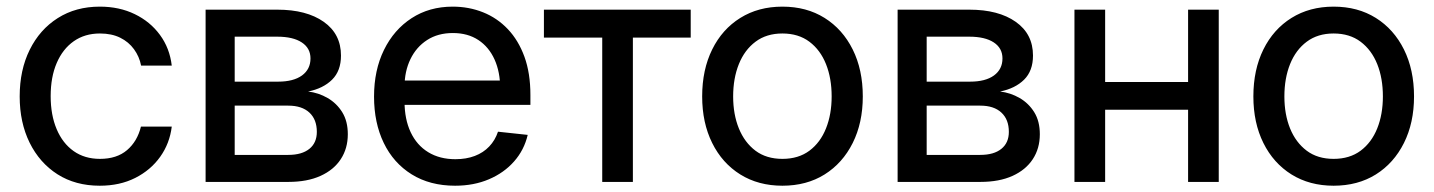

<svg xmlns="http://www.w3.org/2000/svg" viewBox="-20 -559 4406 590"><path d="M286.6 11.7Q211.9 11.7 156.7 -23.4Q101.6 -58.6 71 -120.6Q40.5 -182.6 40.5 -262.7Q40.5 -343.8 71.3 -406Q102.1 -468.3 157.5 -503.4Q212.9 -538.6 286.6 -538.6Q346.7 -538.6 394 -515.6Q441.4 -492.7 471.4 -451.9Q501.5 -411.1 507.8 -357.4H413.6Q408.2 -385.3 391.8 -407.7Q375.5 -430.2 349.4 -443.1Q323.2 -456.1 287.1 -456.1Q240.7 -456.1 206.8 -432.4Q172.9 -408.7 154.3 -365.5Q135.7 -322.3 135.7 -263.7Q135.7 -205.6 154.1 -162.1Q172.4 -118.7 206.3 -94.7Q240.2 -70.8 287.1 -70.8Q338.9 -70.8 370.4 -97.7Q401.9 -124.5 413.1 -169.9H507.8Q501.5 -118.2 472.2 -77.1Q442.9 -36.1 395.5 -12.2Q348.1 11.7 286.6 11.7Z M611.8 0V-529.3H832Q921.9 -529.3 974.9 -491.9Q1027.8 -454.6 1027.8 -388.2Q1027.8 -341.3 1000.5 -314.2Q973.1 -287.1 926.8 -277.8Q959 -273.9 986.8 -257.8Q1014.6 -241.7 1031.7 -214.1Q1048.8 -186.5 1048.8 -146.5Q1048.8 -103 1027.3 -70.1Q1005.9 -37.1 965.1 -18.6Q924.3 0 866.2 0ZM701.2 -83H865.7Q907.7 -83 930.7 -101.6Q953.6 -120.1 953.6 -153.8Q953.6 -191.9 930.7 -213.1Q907.7 -234.4 865.7 -234.4H701.2ZM701.2 -308.1H834.5Q881.8 -308.1 908 -327.1Q934.1 -346.2 934.1 -379.4Q934.1 -411.1 907.2 -428.7Q880.4 -446.3 832 -446.3H701.2Z M1378.4 11.7Q1301.3 11.7 1245.1 -23.2Q1189 -58.1 1159.2 -119.9Q1129.4 -181.6 1129.4 -262.2Q1129.4 -343.3 1159.9 -405.5Q1190.4 -467.8 1244.9 -503.2Q1299.3 -538.6 1371.1 -538.6Q1420.9 -538.6 1464.4 -521.2Q1507.8 -503.9 1540.5 -469.5Q1573.2 -435.1 1591.6 -384.5Q1609.9 -334 1609.9 -267.1V-236.8H1181.2V-311.5H1559.6L1517.1 -286.6Q1517.1 -337.4 1499.8 -376Q1482.4 -414.6 1450 -436Q1417.5 -457.5 1371.6 -457.5Q1325.7 -457.5 1292.5 -436Q1259.3 -414.6 1241.2 -377.2Q1223.1 -339.8 1223.1 -292.5V-247.1Q1223.1 -192.9 1241.9 -152.8Q1260.7 -112.8 1295.9 -91.3Q1331.1 -69.8 1379.4 -69.8Q1412.6 -69.8 1439 -79.8Q1465.3 -89.8 1483.4 -108.9Q1501.5 -127.9 1510.3 -154.3L1601.6 -144.5Q1590.8 -98.1 1559.8 -63Q1528.8 -27.8 1482.4 -8.1Q1436 11.7 1378.4 11.7Z M1830.6 0V-443.4H1651.4V-529.3H2102.5V-443.4H1924.8V0Z M2384.3 11.7Q2310.5 11.7 2254.9 -22.9Q2199.2 -57.6 2168.5 -119.6Q2137.7 -181.6 2137.7 -262.7Q2137.7 -344.7 2168.5 -407Q2199.2 -469.2 2254.9 -503.9Q2310.5 -538.6 2384.3 -538.6Q2458.5 -538.6 2513.9 -503.9Q2569.3 -469.2 2600.3 -407Q2631.3 -344.7 2631.3 -262.7Q2631.3 -181.6 2600.3 -119.6Q2569.3 -57.6 2513.9 -22.9Q2458.5 11.7 2384.3 11.7ZM2384.3 -70.8Q2433.6 -70.8 2467.3 -95.9Q2501 -121.1 2518.3 -164.6Q2535.6 -208 2535.6 -262.7Q2535.6 -318.4 2518.3 -361.8Q2501 -405.3 2467.3 -430.7Q2433.6 -456.1 2384.3 -456.1Q2335.4 -456.1 2301.8 -430.9Q2268.1 -405.8 2250.5 -362.1Q2232.9 -318.4 2232.9 -262.7Q2232.9 -207.5 2250.5 -164.3Q2268.1 -121.1 2301.5 -95.9Q2335 -70.8 2384.3 -70.8Z M2738.3 0V-529.3H2958.5Q3048.3 -529.3 3101.3 -491.9Q3154.3 -454.6 3154.3 -388.2Q3154.3 -341.3 3127 -314.2Q3099.6 -287.1 3053.2 -277.8Q3085.4 -273.9 3113.3 -257.8Q3141.1 -241.7 3158.2 -214.1Q3175.3 -186.5 3175.3 -146.5Q3175.3 -103 3153.8 -70.1Q3132.3 -37.1 3091.6 -18.6Q3050.8 0 2992.7 0ZM2827.6 -83H2992.2Q3034.2 -83 3057.1 -101.6Q3080.1 -120.1 3080.1 -153.8Q3080.1 -191.9 3057.1 -213.1Q3034.2 -234.4 2992.2 -234.4H2827.6ZM2827.6 -308.1H2960.9Q3008.3 -308.1 3034.4 -327.1Q3060.5 -346.2 3060.5 -379.4Q3060.5 -411.1 3033.7 -428.7Q3006.8 -446.3 2958.5 -446.3H2827.6Z M3653.3 -307.1V-221.7H3352.5V-307.1ZM3376 -529.3V0H3281.7V-529.3ZM3725.1 -529.3V0H3630.9V-529.3Z M4078.1 11.7Q4004.4 11.7 3948.7 -22.9Q3893.1 -57.6 3862.3 -119.6Q3831.5 -181.6 3831.5 -262.7Q3831.5 -344.7 3862.3 -407Q3893.1 -469.2 3948.7 -503.9Q4004.4 -538.6 4078.1 -538.6Q4152.3 -538.6 4207.8 -503.9Q4263.2 -469.2 4294.2 -407Q4325.2 -344.7 4325.2 -262.7Q4325.2 -181.6 4294.2 -119.6Q4263.2 -57.6 4207.8 -22.9Q4152.3 11.7 4078.1 11.7ZM4078.1 -70.8Q4127.4 -70.8 4161.1 -95.9Q4194.8 -121.1 4212.2 -164.6Q4229.5 -208 4229.5 -262.7Q4229.5 -318.4 4212.2 -361.8Q4194.8 -405.3 4161.1 -430.7Q4127.4 -456.1 4078.1 -456.1Q4029.3 -456.1 3995.6 -430.9Q3961.9 -405.8 3944.3 -362.1Q3926.8 -318.4 3926.8 -262.7Q3926.8 -207.5 3944.3 -164.3Q3961.9 -121.1 3995.4 -95.9Q4028.8 -70.8 4078.1 -70.8Z"/></svg>

Font: Inter Cardless Tabular
Style: Regular
Weight: 400
Designer: Rasmus Andersson
Foundry: rsms
Version: Version 4.000;git-4fc901f